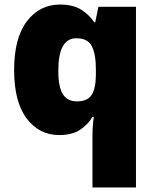

<svg xmlns="http://www.w3.org/2000/svg" viewBox="-20 -583 683 843"><path d="M386 11Q386 -30 392 -70H386Q367 -37 332 -13.5Q297 10 240 10Q152 10 97 -63Q42 -136 42 -276Q42 -416 98 -489.5Q154 -563 243 -563Q301 -563 336.5 -540.5Q372 -518 394 -485H398L412 -553H577V240H386ZM318 -138Q365 -138 383 -167.5Q401 -197 401 -256V-279Q401 -344 383.5 -379.5Q366 -415 315 -415Q236 -415 236 -273Q236 -201 256 -169.5Q276 -138 318 -138Z"/></svg>

Font: Noto Sans Syriac Eastern Black
Style: Regular
Weight: 900
Designer: Patrick Giasson and the Monotype Design Team
Foundry: Monotype Imaging Inc.
Version: Version 3.001; ttfautohint (v1.8.4.7-5d5b)